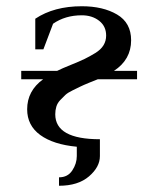

<svg xmlns="http://www.w3.org/2000/svg" viewBox="-20 -472 504 615"><path d="M48 -218V-245H163Q179 -253 206.5 -264Q234 -275 250.5 -283Q267 -291 285 -302Q303 -313 311.5 -327Q320 -341 320 -358Q320 -388 297.5 -405.5Q275 -423 242 -423Q189 -423 150 -396L119 -314H93V-412Q153 -452 242 -452Q310 -452 355 -425.5Q400 -399 400 -343Q400 -281 345 -245H419V-218H293Q285 -215 265.5 -207Q246 -199 237 -194.5Q228 -190 212.5 -182.5Q197 -175 189.5 -168Q182 -161 173 -151.5Q164 -142 160.5 -130.5Q157 -119 157 -106Q157 -26 300 -26V28Q300 63 265 93Q230 123 169 123V96Q197 96 211.5 74Q226 52 226 28V-2Q151 -9 109 -39.5Q67 -70 67 -122Q67 -181 118 -218Z"/></svg>

Font: Dihjauti
Style: Bold
Weight: 700
Designer: T. Christopher White
Version: Version 3.0.0